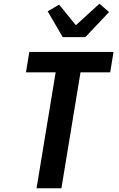

<svg xmlns="http://www.w3.org/2000/svg" viewBox="-20 -1015 640 1035"><path d="M177 0 280 -625H120L138 -735H592L574 -625H414L311 0ZM318 -815 237 -954 299 -990 389 -879 516 -995 568 -950 440 -815Z"/></svg>

Font: Iosevka Aile Extrabold
Style: Italic
Weight: 800
Italic angle: -9°
Designer: Belleve Invis
Foundry: Belleve Invis
Version: Version 31.1.0; ttfautohint (v1.8.4)